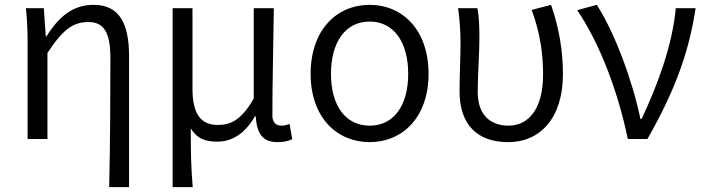

<svg xmlns="http://www.w3.org/2000/svg" viewBox="-20 -574 2915 793"><path d="M431 199H513V-343C513 -481 470 -554 367 -554C287 -554 228 -513 172 -424H169L161 -540H87C93 -484 94 -438 94 -395V0H176V-355C239 -452 282 -483 345 -483C411 -483 436 -437 436 -333C436 -172 435 22 431 199Z M693 199H776C769 113 768 66 768 -44C795 1 831 11 878 11C938 11 992 -22 1033 -94H1036C1041 -19 1067 13 1126 13C1154 13 1172 8 1187 1L1176 -62C1162 -57 1153 -55 1143 -55C1120 -55 1105 -68 1105 -97C1105 -234 1109 -391 1111 -540H1028V-167C975 -74 929 -58 879 -58C805 -58 775 -110 775 -207V-540H693Z M1507 13C1642 13 1750 -89 1750 -269C1750 -451 1642 -554 1507 -554C1371 -554 1263 -451 1263 -269C1263 -89 1371 13 1507 13ZM1507 -55C1406 -55 1347 -139 1347 -269C1347 -399 1406 -485 1507 -485C1607 -485 1666 -399 1666 -269C1666 -139 1607 -55 1507 -55Z M2079 13C2210 13 2305 -85 2305 -268C2305 -365 2289 -459 2256 -554L2176 -533C2212 -435 2223 -349 2223 -266C2223 -121 2161 -55 2080 -55C2013 -55 1953 -92 1953 -194C1953 -260 1960 -352 1960 -415C1960 -462 1959 -502 1952 -540H1872C1880 -484 1882 -438 1882 -395C1882 -329 1878 -264 1878 -198C1878 -55 1955 13 2079 13Z M2573 0H2654C2762 -189 2825 -352 2853 -540H2771C2758 -391 2697 -224 2630 -83H2625C2594 -234 2522 -434 2445 -554L2364 -532C2458 -393 2532 -197 2573 0Z"/></svg>

Font: Noto Sans CJK SC DemiLight
Style: Regular
Weight: 350
Designer: Ryoko NISHIZUKA 西塚涼子 (kana, bopomofo & ideographs); Paul D. Hunt (Latin, Greek & Cyrillic); Sandoll Communications 산돌커뮤니
Foundry: Adobe
Version: Version 2.004;hotconv 1.0.118;makeotfexe 2.5.65603